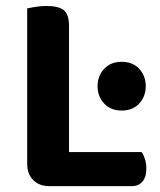

<svg xmlns="http://www.w3.org/2000/svg" viewBox="-20 -636 549 658"><path d="M73.2 -412.4H216.5V-6.7L149.5 2Q114.7 2 93.9 -18.8Q73.2 -39.5 73.2 -74.4ZM149.5 2V-114.9H465.3Q471.6 -106.3 476.6 -91.3Q481.5 -76.4 481.5 -58.8Q481.5 -28.6 467.9 -13.3Q454.3 2 430.7 2ZM216.5 -239.6H73.2V-607.3Q82.8 -609.3 101.9 -612.5Q120.9 -615.6 139.5 -615.6Q180 -615.6 198.3 -601.5Q216.5 -587.4 216.5 -548.3ZM314.4 -340.5Q314.4 -375.7 336.8 -399.9Q359.2 -424.2 397.1 -424.2Q435 -424.2 457.2 -399.9Q479.5 -375.7 479.5 -340.5Q479.5 -305.6 457.2 -281.3Q435 -257.1 397.1 -257.1Q359.2 -257.1 336.8 -281.3Q314.4 -305.6 314.4 -340.5Z"/></svg>

Font: Baloo Tammudu 2
Style: Regular
Weight: 400
Designer: Maithili Shingre, Omkar Shende and Ek Type
Foundry: Ek Type
Version: Version 1.700